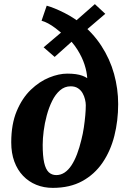

<svg xmlns="http://www.w3.org/2000/svg" viewBox="-20 -898 615 931"><path d="M236 13Q192.5 13 155.8 -2Q119 -17 91.8 -45.5Q64.5 -74 49.5 -114.8Q34.5 -155.5 34.5 -207.5Q34.5 -296 61 -359.2Q87.5 -422.5 129.5 -462.8Q171.5 -503 218.5 -522Q265.5 -541 306 -541Q329.5 -541 347.2 -538.5Q365 -536 378.8 -531Q392.5 -526 403 -519Q401.5 -548.5 390 -584.5Q378.5 -620.5 355 -657.8Q331.5 -695 294 -729.5L373 -736.5L245 -622L191.5 -668.5L325.5 -782L315.5 -704.5Q286.5 -733 249.5 -761Q212.5 -789 181.5 -797.5L206.5 -870.5Q242.5 -860.5 292.2 -835.5Q342 -810.5 385 -774L315.5 -768.5L440 -878L490.5 -831L356.5 -716.5L365 -790.5Q429.5 -740.5 471.2 -676.2Q513 -612 533 -539.8Q553 -467.5 553 -393.5Q553 -312.5 534.5 -239.2Q516 -166 477.2 -109.2Q438.5 -52.5 378.8 -19.8Q319 13 236 13ZM253 -49Q274.5 -49 293 -61.2Q311.5 -73.5 326.5 -96.2Q341.5 -119 353.5 -150.5Q365.5 -182 374.5 -220Q382 -249 386.5 -279.5Q391 -310 393.5 -338Q396 -366 396 -388Q396 -400.5 392.2 -416.2Q388.5 -432 380.5 -446.2Q372.5 -460.5 358.2 -470Q344 -479.5 322.5 -479.5Q293.5 -479.5 271 -460Q248.5 -440.5 232.8 -408.5Q217 -376.5 206.8 -338.5Q196.5 -300.5 191.8 -263Q187 -225.5 187 -196Q187 -141.5 194.2 -109.2Q201.5 -77 216.2 -63Q231 -49 253 -49Z"/></svg>

Font: Merriweather ExtraBold
Style: Italic
Weight: 800
Italic angle: -7.8°
Version: Version 2.101